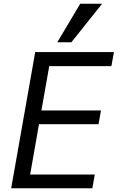

<svg xmlns="http://www.w3.org/2000/svg" viewBox="-20 -1002 640 1022"><path d="M167.5 -725H586.5L573 -650H242L200.5 -414H517.5L504.5 -341H187.5L140.5 -73H484.5L471.5 0H39.5ZM285 -777 407 -982H523.5L360 -777Z"/></svg>

Font: JuliaMono
Style: Italic
Weight: 400
Italic angle: -9°
Monospace: yes
Designer: cormullion
Foundry: corm
Version: Version 0.057; ttfautohint (v1.8.4)